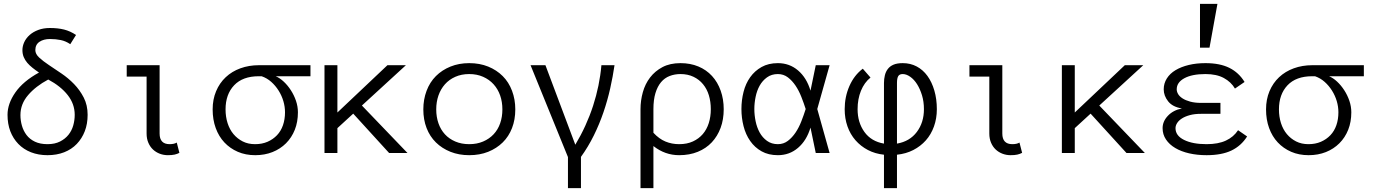

<svg xmlns="http://www.w3.org/2000/svg" viewBox="-20 -793 7137 995"><path d="M163.1 -533.2Q163.1 -513.2 183.1 -494.6Q203.1 -476.1 233.2 -456.1Q263.2 -436 298.6 -412.1Q334 -388.2 364 -357.2Q394 -326.2 414.1 -287.1Q434.1 -248 434.1 -198.2Q434.1 -150.9 419.4 -113Q404.8 -75.2 377.9 -47.1Q351.1 -19 312.5 -3.9Q273.9 11.2 226.1 11.2Q179.2 11.2 140.6 -3.9Q102.1 -19 75 -47.1Q47.9 -75.2 33.4 -113Q19 -150.9 19 -198.2Q19 -255.9 59.6 -314Q100.1 -372.1 182.1 -417Q164.1 -429.2 148.4 -441.7Q132.8 -454.1 121.3 -467.5Q109.9 -481 103 -497.1Q96.2 -513.2 96.2 -533.2Q96.2 -554.2 105.7 -574.7Q115.2 -595.2 133.5 -611.6Q151.9 -627.9 178.5 -637.9Q205.1 -647.9 238.8 -647.9Q279.8 -647.9 312 -639.9Q344.2 -631.8 374 -611.8L344.2 -564Q320.8 -580.1 294.9 -585.4Q269 -590.8 238.8 -590.8Q206.1 -590.8 184.6 -576.4Q163.1 -562 163.1 -533.2ZM367.2 -198.2Q367.2 -253.9 331.1 -300Q294.9 -346.2 230 -380.9Q165 -346.2 125.5 -300Q85.9 -253.9 85.9 -196.8Q85.9 -168.9 93.5 -142.1Q101.1 -115.2 117.4 -93.5Q133.8 -71.8 160.9 -58.8Q188 -45.9 226.1 -45.9Q264.2 -45.9 291 -59.6Q317.9 -73.2 335 -94.7Q352.1 -116.2 359.6 -143.1Q367.2 -169.9 367.2 -198.2Z M909.7 -1Q898.9 4.9 885 8.1Q871.1 11.2 850.1 11.2Q828.1 11.2 808.1 3.7Q788.1 -3.9 772.9 -18.1Q757.8 -32.2 748.8 -53.2Q739.7 -74.2 739.7 -101.1V-396H636.7V-455.1H807.1V-101.1Q807.1 -45.9 858.9 -45.9Q882.8 -45.9 896 -54.2Z M1408.7 -397.9Q1429.7 -389.2 1450.2 -370.1Q1470.7 -351.1 1487.3 -325.4Q1503.9 -299.8 1513.9 -270.5Q1523.9 -241.2 1523.9 -210.9Q1523.9 -161.1 1507.8 -120.6Q1491.7 -80.1 1462.2 -50.5Q1432.6 -21 1392.1 -4.9Q1351.6 11.2 1302.7 11.2Q1252.9 11.2 1212.4 -6.3Q1171.9 -23.9 1142.8 -54.9Q1113.8 -85.9 1097.9 -129.4Q1082 -172.9 1082 -226.1Q1082 -277.8 1099.9 -320.3Q1117.7 -362.8 1149.7 -392.8Q1181.6 -422.9 1225.8 -439Q1270 -455.1 1321.8 -455.1H1588.9V-397.9ZM1320.8 -397.9Q1237.8 -397.9 1193.4 -351.1Q1148.9 -304.2 1148.9 -226.1Q1148.9 -188 1159.4 -155Q1169.9 -122.1 1189.9 -98.1Q1210 -74.2 1237.8 -60.1Q1265.6 -45.9 1301.8 -45.9Q1337.9 -45.9 1366.5 -58.3Q1395 -70.8 1415.5 -92.3Q1436 -113.8 1446.5 -144.3Q1457 -174.8 1457 -210.9Q1457 -240.2 1448.5 -269Q1439.9 -297.9 1423.8 -323.5Q1407.7 -349.1 1385.7 -368.7Q1363.8 -388.2 1335.9 -397.9Z M2091.8 0H1996.6L1810.5 -204.1L1728.5 -128.9V0H1661.6V-455.1H1728.5V-210L1987.8 -455.1H2083.5L1855.5 -246.1Z M2650.4 -226.1Q2650.4 -172.9 2633.5 -129.4Q2616.7 -85.9 2585.2 -54.9Q2553.7 -23.9 2509.8 -6.3Q2465.8 11.2 2411.6 11.2Q2358.4 11.2 2314.5 -6.3Q2270.5 -23.9 2239 -54.9Q2207.5 -85.9 2190.7 -129.4Q2173.8 -172.9 2173.8 -226.1Q2173.8 -277.8 2190.7 -322.5Q2207.5 -367.2 2239 -398.7Q2270.5 -430.2 2314.5 -448Q2358.4 -465.8 2411.6 -465.8Q2465.8 -465.8 2509.8 -448Q2553.7 -430.2 2585.2 -398.7Q2616.7 -367.2 2633.5 -322.5Q2650.4 -277.8 2650.4 -226.1ZM2583.5 -226.1Q2583.5 -265.1 2572 -298.1Q2560.5 -331.1 2538.1 -356Q2515.6 -380.9 2483.6 -395Q2451.7 -409.2 2411.6 -409.2Q2371.6 -409.2 2339.6 -395Q2307.6 -380.9 2285.6 -356Q2263.7 -331.1 2252.2 -298.1Q2240.7 -265.1 2240.7 -226.1Q2240.7 -187 2252.2 -154.1Q2263.7 -121.1 2285.6 -97.2Q2307.6 -73.2 2339.6 -59.6Q2371.6 -45.9 2411.6 -45.9Q2451.7 -45.9 2483.6 -59.6Q2515.6 -73.2 2538.1 -97.2Q2560.5 -121.1 2572 -154.1Q2583.5 -187 2583.5 -226.1Z M3164.6 -455.1Q3156.2 -397 3142.3 -335Q3128.4 -272.9 3107.4 -211.4Q3086.4 -149.9 3057.4 -91.1Q3028.3 -32.2 2990.7 20V182.1H2923.3V21L2729.5 -455.1H2806.6L2961.4 -43Q3019.5 -140.1 3053.5 -244.6Q3087.4 -349.1 3096.7 -455.1Z M3730.5 -227.1Q3730.5 -173.8 3714.4 -130.4Q3698.2 -86.9 3668.7 -55.4Q3639.2 -23.9 3596.2 -6.3Q3553.2 11.2 3499.5 11.2Q3426.3 11.2 3366.2 -36.1V182.1H3299.3V-227.1Q3299.3 -272 3311.3 -314.9Q3323.2 -357.9 3348.9 -391.4Q3374.5 -424.8 3413.3 -445.3Q3452.1 -465.8 3506.3 -465.8Q3557.6 -465.8 3599.1 -448.5Q3640.6 -431.2 3669.9 -399.2Q3699.2 -367.2 3714.8 -323Q3730.5 -278.8 3730.5 -227.1ZM3663.6 -227.1Q3663.6 -266.1 3653.6 -299.1Q3643.6 -332 3623.5 -356.4Q3603.5 -380.9 3574 -395Q3544.4 -409.2 3506.3 -409.2Q3476.6 -409.2 3450.4 -399.2Q3424.3 -389.2 3405.8 -367.2Q3387.2 -345.2 3376.7 -310.5Q3366.2 -275.9 3366.2 -227.1V-105Q3395.5 -73.2 3428.5 -59.6Q3461.4 -45.9 3499.5 -45.9Q3540.5 -45.9 3571 -60.1Q3601.6 -74.2 3622.1 -98.1Q3642.6 -122.1 3653.1 -155Q3663.6 -188 3663.6 -227.1Z M3889.2 -228Q3889.2 -196.8 3895.8 -164.8Q3902.3 -132.8 3916.7 -106.4Q3931.2 -80.1 3954.8 -63Q3978.5 -45.9 4011.2 -45.9Q4040.5 -45.9 4063 -63Q4085.4 -80.1 4102.8 -106Q4120.1 -131.8 4132.8 -164.3Q4145.5 -196.8 4155.3 -228Q4145.5 -258.8 4132.8 -291Q4120.1 -323.2 4102.8 -349.1Q4085.4 -375 4063 -392.1Q4040.5 -409.2 4011.2 -409.2Q3978.5 -409.2 3954.8 -392.1Q3931.2 -375 3916.7 -349.1Q3902.3 -323.2 3895.8 -291Q3889.2 -258.8 3889.2 -228ZM3822.3 -228Q3822.3 -273.9 3833.3 -316.9Q3844.2 -359.9 3867.7 -392.8Q3891.1 -425.8 3926.8 -445.8Q3962.4 -465.8 4011.2 -465.8Q4071.3 -465.8 4115.7 -428Q4160.2 -390.1 4180.2 -323.2L4207.5 -455.1H4279.3L4215.3 -228L4279.3 0H4207.5L4180.2 -131.8Q4160.2 -64.9 4115.7 -26.9Q4071.3 11.2 4011.2 11.2Q3962.4 11.2 3926.8 -8.8Q3891.1 -28.8 3867.7 -62.5Q3844.2 -96.2 3833.3 -139.2Q3822.3 -182.1 3822.3 -228Z M4658.2 -465.8Q4698.2 -465.8 4730.7 -448.5Q4763.2 -431.2 4786.1 -399.7Q4809.1 -368.2 4822 -324Q4835 -279.8 4835 -227.1Q4835 -179.2 4820.1 -137.7Q4805.2 -96.2 4778.1 -65.7Q4751 -35.2 4713.1 -15.6Q4675.3 3.9 4628.4 8.8V182.1H4561V8.8Q4515.1 3.9 4477.8 -15.6Q4440.4 -35.2 4413.3 -66.2Q4386.2 -97.2 4371.8 -138.2Q4357.4 -179.2 4357.4 -227.1Q4357.4 -291 4381.8 -346.9Q4406.2 -402.8 4451.2 -437L4491.2 -391.1Q4459 -365.2 4441.7 -322.5Q4424.3 -279.8 4424.3 -227.1Q4424.3 -158.2 4459.7 -109.1Q4495.1 -60.1 4561 -48.8V-362.8Q4561 -383.8 4565.7 -402.8Q4570.3 -421.9 4581.3 -436Q4592.3 -450.2 4610.8 -458Q4629.4 -465.8 4658.2 -465.8ZM4628.4 -48.8Q4694.3 -60.1 4731.2 -109.1Q4768.1 -158.2 4768.1 -227.1Q4768.1 -266.1 4758.1 -299.1Q4748 -332 4732.7 -356.4Q4717.3 -380.9 4697.3 -395Q4677.2 -409.2 4658.2 -409.2Q4641.1 -409.2 4634.8 -398.2Q4628.4 -387.2 4628.4 -362.8Z M5276.9 -1Q5266.1 4.9 5252.2 8.1Q5238.3 11.2 5217.3 11.2Q5195.3 11.2 5175.3 3.7Q5155.3 -3.9 5140.1 -18.1Q5125 -32.2 5116 -53.2Q5106.9 -74.2 5106.9 -101.1V-396H5003.9V-455.1H5174.3V-101.1Q5174.3 -45.9 5226.1 -45.9Q5250 -45.9 5263.2 -54.2Z M5913.1 0H5817.9L5631.8 -204.1L5549.8 -128.9V0H5482.9V-455.1H5549.8V-210L5809.1 -455.1H5904.8L5676.8 -246.1Z M6010.7 -330.1Q6010.7 -360.8 6026.9 -386.5Q6043 -412.1 6072 -429.4Q6101.1 -446.8 6140.4 -456.3Q6179.7 -465.8 6227.1 -465.8Q6301.8 -465.8 6350.8 -441.4Q6399.9 -417 6429.7 -368.2L6379.9 -334Q6359.9 -368.2 6322.3 -388.7Q6284.7 -409.2 6227.1 -409.2Q6157.7 -409.2 6117.9 -387.7Q6078.1 -366.2 6078.1 -330.1Q6078.1 -317.9 6085.4 -305.4Q6092.8 -293 6108.4 -283Q6124 -272.9 6147.9 -266.4Q6171.9 -259.8 6204.1 -259.8H6304.7V-203.1H6204.1Q6170.9 -203.1 6146.5 -196.5Q6122.1 -189.9 6105.5 -179.4Q6088.9 -168.9 6080.3 -155.5Q6071.8 -142.1 6071.8 -128.9Q6071.8 -89.8 6116.2 -67.9Q6160.6 -45.9 6232.9 -45.9Q6293 -45.9 6333 -64.5Q6373 -83 6396 -118.2L6442.9 -85.9Q6412.1 -37.1 6361.6 -12.9Q6311 11.2 6232.9 11.2Q6184.1 11.2 6142.6 1.7Q6101.1 -7.8 6070.6 -25.9Q6040 -43.9 6022.5 -70.1Q6004.9 -96.2 6004.9 -128.9Q6004.9 -164.1 6032.5 -193.1Q6060.1 -222.2 6105 -231Q6056.6 -238.8 6033.7 -267.8Q6010.7 -296.9 6010.7 -330.1ZM6289.1 -772.9 6248 -545.9H6198.7V-772.9Z M6867.7 -397.9Q6888.7 -389.2 6909.2 -370.1Q6929.7 -351.1 6946.3 -325.4Q6962.9 -299.8 6972.9 -270.5Q6982.9 -241.2 6982.9 -210.9Q6982.9 -161.1 6966.8 -120.6Q6950.7 -80.1 6921.1 -50.5Q6891.6 -21 6851.1 -4.9Q6810.5 11.2 6761.7 11.2Q6711.9 11.2 6671.4 -6.3Q6630.9 -23.9 6601.8 -54.9Q6572.8 -85.9 6556.9 -129.4Q6541 -172.9 6541 -226.1Q6541 -277.8 6558.8 -320.3Q6576.7 -362.8 6608.6 -392.8Q6640.6 -422.9 6684.8 -439Q6729 -455.1 6780.8 -455.1H7047.9V-397.9ZM6779.8 -397.9Q6696.8 -397.9 6652.3 -351.1Q6607.9 -304.2 6607.9 -226.1Q6607.9 -188 6618.4 -155Q6628.9 -122.1 6648.9 -98.1Q6668.9 -74.2 6696.8 -60.1Q6724.6 -45.9 6760.7 -45.9Q6796.9 -45.9 6825.4 -58.3Q6854 -70.8 6874.5 -92.3Q6895 -113.8 6905.5 -144.3Q6916 -174.8 6916 -210.9Q6916 -240.2 6907.5 -269Q6898.9 -297.9 6882.8 -323.5Q6866.7 -349.1 6844.7 -368.7Q6822.8 -388.2 6794.9 -397.9Z"/></svg>

Font: Anonymous Pro
Style: Regular
Weight: 400
Monospace: yes
Designer: Mark Simonson
Version: Version 1.003